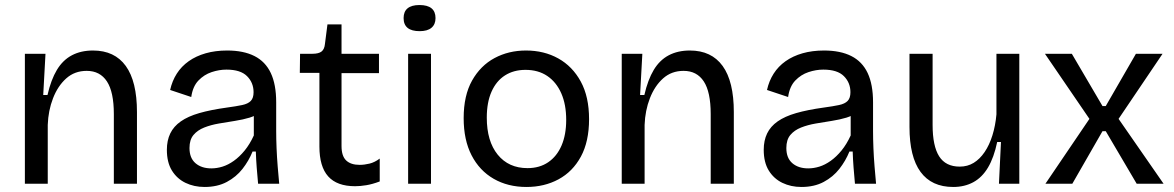

<svg xmlns="http://www.w3.org/2000/svg" viewBox="-20 -731 4672 764"><path d="M79 0V-321V-517H161L152 -353H169Q183 -414 206.5 -453Q230 -492 266 -511Q302 -530 350 -530Q436 -530 480.5 -468.5Q525 -407 525 -285V0H433V-277Q433 -365 405.5 -407Q378 -449 325 -449Q277 -449 243.5 -419Q210 -389 191 -340Q172 -291 170 -234V0Z M794 13Q752 13 718 -3.5Q684 -20 664 -52.5Q644 -85 644 -135Q644 -172 657.5 -200Q671 -228 699.5 -248Q728 -268 773 -281Q818 -294 883 -303Q920 -308 943.5 -313Q967 -318 978 -329.5Q989 -341 989 -364Q989 -402 963 -428Q937 -454 881 -454Q852 -454 822 -444Q792 -434 769.5 -410.5Q747 -387 741 -345L657 -373Q665 -409 683.5 -438Q702 -467 731 -487.5Q760 -508 798.5 -519Q837 -530 884 -530Q949 -530 992.5 -508Q1036 -486 1057.5 -440.5Q1079 -395 1079 -324V-209Q1079 -178 1080.5 -141.5Q1082 -105 1085 -68.5Q1088 -32 1091 0H1007Q1004 -32 1001.5 -64Q999 -96 998 -128H985Q970 -91 945 -59Q920 -27 882.5 -7Q845 13 794 13ZM821 -61Q843 -61 865.5 -68Q888 -75 910.5 -91Q933 -107 953.5 -132Q974 -157 990 -192V-292L1016 -287Q1000 -271 973.5 -263Q947 -255 915 -250Q883 -245 851 -239.5Q819 -234 792.5 -223.5Q766 -213 750 -194Q734 -175 734 -142Q734 -102 758 -81.5Q782 -61 821 -61Z M1393 10Q1321 10 1286 -29Q1251 -68 1251 -148V-441H1173L1174 -517H1223Q1248 -517 1259.5 -526Q1271 -535 1273 -556L1283 -634H1339V-517H1488V-440H1339V-150Q1339 -110 1357.5 -92.5Q1376 -75 1411 -75Q1430 -75 1450.5 -80Q1471 -85 1491 -100V-9Q1462 2 1437.5 6Q1413 10 1393 10Z M1604 0V-517H1695V0ZM1650 -607Q1618 -607 1602 -620Q1586 -633 1586 -659Q1586 -685 1602 -698Q1618 -711 1649 -711Q1681 -711 1697 -698Q1713 -685 1713 -659Q1713 -634 1697 -620.5Q1681 -607 1650 -607Z M2075 13Q2001 13 1944.5 -19.5Q1888 -52 1856.5 -113Q1825 -174 1825 -261Q1825 -351 1858.5 -410.5Q1892 -470 1948 -500Q2004 -530 2073 -530Q2145 -530 2201.5 -498.5Q2258 -467 2291 -406.5Q2324 -346 2324 -257Q2324 -168 2291.5 -108Q2259 -48 2202.5 -17.5Q2146 13 2075 13ZM2079 -62Q2127 -62 2161.5 -85.5Q2196 -109 2214.5 -152Q2233 -195 2233 -254Q2233 -315 2213.5 -359.5Q2194 -404 2158 -428.5Q2122 -453 2071 -453Q2024 -453 1989.5 -431Q1955 -409 1936 -366.5Q1917 -324 1917 -263Q1917 -169 1960.5 -115.5Q2004 -62 2079 -62Z M2454 0V-321V-517H2536L2527 -353H2544Q2558 -414 2581.5 -453Q2605 -492 2641 -511Q2677 -530 2725 -530Q2811 -530 2855.5 -468.5Q2900 -407 2900 -285V0H2808V-277Q2808 -365 2780.5 -407Q2753 -449 2700 -449Q2652 -449 2618.5 -419Q2585 -389 2566 -340Q2547 -291 2545 -234V0Z M3169 13Q3127 13 3093 -3.5Q3059 -20 3039 -52.5Q3019 -85 3019 -135Q3019 -172 3032.5 -200Q3046 -228 3074.5 -248Q3103 -268 3148 -281Q3193 -294 3258 -303Q3295 -308 3318.5 -313Q3342 -318 3353 -329.5Q3364 -341 3364 -364Q3364 -402 3338 -428Q3312 -454 3256 -454Q3227 -454 3197 -444Q3167 -434 3144.5 -410.5Q3122 -387 3116 -345L3032 -373Q3040 -409 3058.5 -438Q3077 -467 3106 -487.5Q3135 -508 3173.5 -519Q3212 -530 3259 -530Q3324 -530 3367.5 -508Q3411 -486 3432.5 -440.5Q3454 -395 3454 -324V-209Q3454 -178 3455.5 -141.5Q3457 -105 3460 -68.5Q3463 -32 3466 0H3382Q3379 -32 3376.5 -64Q3374 -96 3373 -128H3360Q3345 -91 3320 -59Q3295 -27 3257.5 -7Q3220 13 3169 13ZM3196 -61Q3218 -61 3240.5 -68Q3263 -75 3285.5 -91Q3308 -107 3328.5 -132Q3349 -157 3365 -192V-292L3391 -287Q3375 -271 3348.5 -263Q3322 -255 3290 -250Q3258 -245 3226 -239.5Q3194 -234 3167.5 -223.5Q3141 -213 3125 -194Q3109 -175 3109 -142Q3109 -102 3133 -81.5Q3157 -61 3196 -61Z M3773 13Q3687 13 3643 -47Q3599 -107 3599 -226V-517H3691V-234Q3691 -150 3717 -109Q3743 -68 3799 -68Q3830 -68 3854.5 -83Q3879 -98 3898 -126Q3917 -154 3929 -192.5Q3941 -231 3945 -276V-517H4036V-216V0H3955L3963 -166H3948Q3935 -104 3911.5 -64.5Q3888 -25 3853 -6Q3818 13 3773 13Z M4140 0 4315 -258 4138 -517H4245L4367 -309H4380L4500 -517H4606L4431 -258L4610 0H4503L4380 -209H4367L4247 0Z"/></svg>

Font: Bricolage Grotesque
Style: Regular
Weight: 400
Designer: Mathieu Triay
Foundry: Atelier Triay
Version: Version 1.001;gftools[0.9.33.dev8+g029e19f]